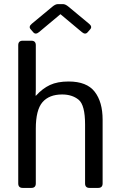

<svg xmlns="http://www.w3.org/2000/svg" viewBox="-20 -920 591 940"><path d="M129.9 -776.9Q118.7 -789.6 135.7 -803.7L236.3 -887.2Q251.5 -899.9 263.7 -899.9H288.1Q300.3 -899.9 315.4 -887.2L416 -803.7Q433.1 -789.6 421.9 -776.9L408.7 -761.7Q397.5 -749 380.9 -762.7L276.4 -850.1H275.4L170.9 -762.7Q154.3 -749 143.1 -761.7ZM91.3 0Q69.3 0 69.3 -22V-698.7Q69.3 -720.7 91.3 -720.7H133.3Q155.3 -720.7 155.3 -698.7V-481Q155.3 -466.3 154.3 -451.7H156.2Q188 -486.8 224.6 -503.9Q261.2 -521 315.9 -521Q404.8 -521 443.6 -470.9Q482.4 -420.9 482.4 -334V-22Q482.4 0 460.4 0H418.5Q396.5 0 396.5 -22V-310.5Q396.5 -406.2 364.7 -431.9Q333 -457.5 284.2 -457.5Q220.7 -457.5 188 -419.7Q155.3 -381.8 155.3 -290V-22Q155.3 0 133.3 0Z"/></svg>

Font: Istok
Style: Regular
Weight: 500
Designer: Andrey V. Panov
Foundry: Andrey V. Panov
Version: Version 1.0.3